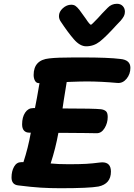

<svg xmlns="http://www.w3.org/2000/svg" viewBox="-20 -1005 710 1016"><path d="M670 -646Q670 -613 650 -588.5Q630 -564 602 -566Q512 -574 441 -574Q407 -574 357 -572L333 -571L317 -472L311 -431H323Q477 -431 514 -427Q530 -425 540 -417Q550 -409 550 -386Q550 -354 533.5 -327Q517 -300 492 -300Q448 -300 431 -301L311 -302H289Q274 -219 248 -140Q286 -136 343 -136Q401 -136 436 -138Q471 -140 508 -145Q513 -146 521 -146Q567 -146 567 -97Q567 -32 501 -18Q451 -9 300 -9Q245 -9 196 -12Q147 -15 76 -24Q41 -28 41 -66Q41 -99 54.5 -123Q68 -147 93 -147H104Q129 -223 143 -303H135Q117 -303 107 -314Q97 -325 97 -347Q97 -385 113 -409Q129 -433 155 -433H165Q174 -476 189 -565H186Q172 -565 165 -578Q158 -591 158 -608Q158 -688 241 -696Q282 -701 373 -701H418Q553 -701 617 -693Q670 -688 670 -646ZM641 -943Q641 -930 635.5 -919.5Q630 -909 619 -896L597 -873Q540 -810 508 -785Q476 -760 436 -760Q403 -760 371 -797Q339 -834 302 -890Q292 -904 292 -920Q292 -943 312.5 -961.5Q333 -980 357 -980Q370 -980 379 -974Q388 -968 400 -953Q413 -936 434 -906Q443 -892 450.5 -883Q458 -874 461 -874Q464 -874 474 -884.5Q484 -895 498 -909Q519 -933 550 -964Q570 -985 599 -985Q618 -985 629.5 -973Q641 -961 641 -943Z"/></svg>

Font: Mali
Style: Bold Italic
Weight: 700
Italic angle: -10°
Version: Version 1.000; ttfautohint (v1.6)